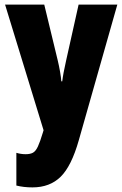

<svg xmlns="http://www.w3.org/2000/svg" viewBox="-20 -573 531 833"><path d="M2 -553H172L230 -313Q236 -288 240.5 -262.5Q245 -237 246 -220H250Q252 -237 256 -258.5Q260 -280 267 -311L321 -553H489L322 35Q290 148 243 194Q196 240 121 240Q102 240 84.5 238Q67 236 51 232V90Q71 96 91 96Q111 96 123 89.5Q135 83 144.5 62.5Q154 42 166 2L169 -8Z"/></svg>

Font: Noto Sans Lao UI ExtCond Blk
Style: Regular
Weight: 900
Width: 2
Designer: Monotype Design Team
Foundry: Monotype Imaging Inc.
Version: Version 2.000; ttfautohint (v1.8.4.7-5d5b)